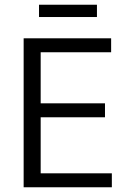

<svg xmlns="http://www.w3.org/2000/svg" viewBox="-20 -792 534 812"><path d="M80 -630H450V-571H152V-355H424V-296H152V-59H453V0H80ZM390 -772V-720H145V-772Z"/></svg>

Font: Ek Mukta Light
Style: Regular
Weight: 300
Designer: Girish Dalvi and Yashodeep Gholap
Foundry: Ek Type
Version: Version 2.538;PS 1.002;hotconv 16.6.51;makeotf.lib2.5.65220;